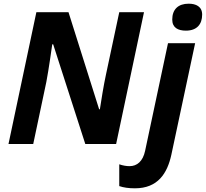

<svg xmlns="http://www.w3.org/2000/svg" viewBox="-20 -780 1115 1040"><path d="M160 0 231 -336C244 -404 261 -525 263 -540H268L442 0H609L760 -714H626L554 -376C542 -322 527 -228 521 -188H517L351 -714H177L26 0ZM626 110V228C649 236 677 240 711 240C835 240 886 159 908 59L1037 -546H890L766 37C754 94 722 120 682 120C665 120 646 117 626 110ZM987 -614C1047 -614 1075 -649 1075 -701C1075 -745 1041 -760 1002 -760C946 -760 913 -730 913 -674C913 -630 944 -614 987 -614Z"/></svg>

Font: BC Sans
Style: Bold Italic
Weight: 700
Italic angle: -12°
Designer: Monotype Design Team
Province of B.C.
Foundry: Monotype Imaging Inc.
Version: Version 2.000;GOOG;noto-source:20170915:90ef993387c0